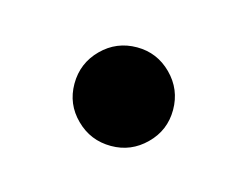

<svg xmlns="http://www.w3.org/2000/svg" viewBox="-35 -367 262 203"><g transform="rotate(15 96.0 -265.0)"><path d="M42 -264.6Q42 -287.1 57.9 -303Q73.7 -318.8 96.2 -318.8Q118.2 -318.8 134 -303Q149.9 -287.1 149.9 -264.6Q149.9 -242.2 134 -226.6Q118.2 -210.9 96.2 -210.9Q73.7 -210.9 57.9 -226.6Q42 -242.2 42 -264.6Z"/></g></svg>

Font: Reddit Sans Light
Style: Regular
Weight: 300
Designer: Stephen Hutchings
Foundry: Reddit
Version: Version 1.013